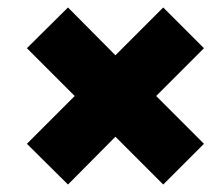

<svg xmlns="http://www.w3.org/2000/svg" viewBox="-20 -582 594 514"><path d="M162 -88 289 -216 417 -88 526 -197 398 -325 526 -453 417 -562 289 -434 162 -562 52 -453 180 -325 52 -197Z"/></svg>

Font: Fixel Display 20240404 Black
Style: Italic
Weight: 900
Italic angle: -10°
Designer: AlfaBravo + MacPaw
Foundry: Kyrylo Tkachov, Marchela Mozhyna, Serhii Makarenko, Maria Weinstein, Zakhar Kryvoshyya
Version: Version 1.211;Glyphs 3.2 (3225)